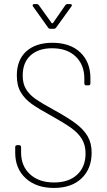

<svg xmlns="http://www.w3.org/2000/svg" viewBox="-20 -919 529 947"><path d="M55 -166V-193Q55 -203 65 -203H74Q84 -203 84 -193V-167Q84 -100 128 -59.5Q172 -19 247 -19Q319 -19 360.5 -57.5Q402 -96 402 -162Q402 -203 384 -233Q366 -263 331 -288Q296 -313 233 -348Q169 -383 135.5 -407Q102 -431 82.5 -464Q63 -497 63 -546Q63 -624 110 -666Q157 -708 238 -708Q326 -708 376 -660.5Q426 -613 426 -533V-508Q426 -498 416 -498H406Q396 -498 396 -508V-531Q396 -599 353.5 -640Q311 -681 237 -681Q170 -681 131 -646Q92 -611 92 -546Q92 -506 108.5 -479Q125 -452 156 -430.5Q187 -409 251 -374Q318 -337 355.5 -308.5Q393 -280 412.5 -246.5Q432 -213 432 -166Q432 -87 382.5 -39.5Q333 8 246 8Q159 8 107 -39.5Q55 -87 55 -166ZM141 -893Q141 -895 143 -897Q145 -899 149 -899H160Q168 -899 172 -893L235 -805Q236 -804 238 -804Q240 -804 241 -805L302 -893Q306 -899 314 -899H326Q332 -899 334 -895.5Q336 -892 332 -887L257 -783Q253 -777 245 -777H229Q221 -777 217 -783L143 -887Q141 -889 141 -893Z"/></svg>

Font: Barlow Semi Condensed Thin
Style: Regular
Weight: 250
Width: 4
Designer: Jeremy Tribby
Foundry: Tribby Type
Version: Version 1.408